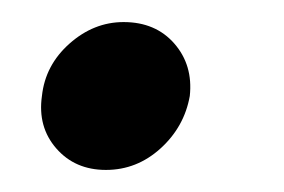

<svg xmlns="http://www.w3.org/2000/svg" viewBox="-20 -146 257 174"><path d="M76 8Q48 8 31 -11.5Q14 -31 18 -59Q21 -87 43 -106.5Q65 -126 92 -126Q121 -126 138 -106.5Q155 -87 152 -59Q147 -31 125.5 -11.5Q104 8 76 8Z"/></svg>

Font: Aleo Medium
Style: Italic
Weight: 500
Italic angle: -7°
Designer: Alessio Laiso
Foundry: Alessio Laiso
Version: Version 2.001;gftools[0.9.29]